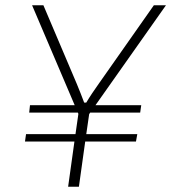

<svg xmlns="http://www.w3.org/2000/svg" viewBox="-20 -710 651 730"><path d="M611 -690H565L355 -391C340 -370 321 -342 308 -320H300C292 -343 281 -368 272 -391L145 -690H102L264 -310H94L91 -282H276L278 -277L267 -200H79L75 -172H263L239 0H280L304 -172H497L502 -200H308L319 -276L323 -282H513L517 -310H343Z"/></svg>

Font: Exo 2 Extra Light
Style: Italic
Weight: 250
Italic angle: -8°
Designer: Natanael Gama
Version: Version 1.001;PS 001.001;hotconv 1.0.88;makeotf.lib2.5.64775